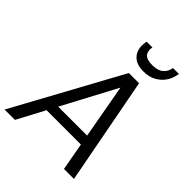

<svg xmlns="http://www.w3.org/2000/svg" viewBox="-266 -1048 1182 1182"><g transform="rotate(45 325.0 -457.0)"><path d="M-14 0 368 -700H457L590 0H503L395 -600L76 0ZM116 -180 150 -246H505L516 -180ZM423 -770Q378 -770 350.5 -787.5Q323 -805 312 -834.5Q301 -864 307 -900L309 -914H359Q352 -877 369.5 -856.5Q387 -836 435 -836Q482 -836 507 -856.5Q532 -877 539 -914H590L587 -899Q580 -863 558.5 -834Q537 -805 503.5 -787.5Q470 -770 423 -770Z"/></g></svg>

Font: DM Sans 20pt
Style: Italic
Weight: 400
Italic angle: -10°
Version: Version 4.004;gftools[0.9.30]